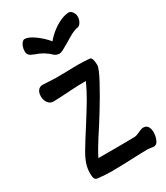

<svg xmlns="http://www.w3.org/2000/svg" viewBox="-209 -930 886 1026"><g transform="rotate(-30 234.5 -416.5)"><path d="M289.6 5.4Q279.3 5.9 240.2 7.3Q201.2 8.8 167 8.8Q135.3 8.8 85.4 3.9Q70.3 2.9 65.4 -7.3Q60.5 -17.6 60.5 -41Q60.5 -71.3 71 -100.8Q81.5 -130.4 101.6 -163.1Q128.9 -209 165 -264.6Q211.9 -338.4 239.3 -384.5Q266.6 -430.7 288.1 -478.5H268.6Q242.7 -478.5 210.2 -476.6Q177.7 -474.6 169.4 -474.1Q106.9 -470.2 82.5 -470.2Q64 -470.2 51.3 -486.6Q38.6 -502.9 38.6 -527.3Q38.6 -550.8 49.3 -563.7Q60.1 -576.7 76.7 -576.7Q88.4 -576.7 117.7 -574.7Q147 -572.8 159.2 -572.8Q178.7 -572.8 221.7 -573.7Q253.9 -575.2 288.1 -575.2Q327.6 -575.2 366.7 -571.8Q376 -570.3 379.9 -555.4Q383.8 -540.5 383.8 -522.5Q383.8 -502 348.4 -436.3Q313 -370.6 268.3 -298.1Q223.6 -225.6 196.8 -186Q184.6 -167.5 166 -136Q147.5 -104.5 140.1 -88.4H256.3H276.9Q304.7 -88.4 318.4 -88.9L360.8 -89.4Q369.6 -89.4 377.7 -92Q385.7 -94.7 397.5 -100.1Q409.2 -105.5 415.3 -107.7Q421.4 -109.9 428.2 -109.9Q447.3 -109.9 456.1 -96.4Q464.8 -83 464.8 -61.5Q464.8 -36.1 455.3 -14.6Q445.8 6.8 428.2 6.8Q419.4 6.8 409.7 4.4Q397.9 2.4 391.6 2.4Q360.8 2.4 289.6 5.4ZM391.6 -841.8Q402.8 -841.8 412.8 -828.6Q422.9 -815.4 422.9 -799.3Q422.9 -780.3 413.1 -764.6Q403.3 -749 391.6 -748Q374.5 -745.6 354.2 -735.1Q334 -724.6 304.7 -706.5Q276.9 -689.9 262.7 -682.6Q248.5 -675.3 238.8 -675.3Q230.5 -676.3 223.6 -678.5Q216.8 -680.7 210 -686Q173.8 -722.2 123.5 -738.3Q109.4 -743.7 101.8 -747.8Q94.2 -752 89.1 -759.3Q84 -766.6 84 -777.8Q84 -794.9 89.1 -808.3Q94.2 -821.8 101.6 -829.3Q108.9 -836.9 116.2 -836.9Q140.1 -836.9 176.8 -810.3Q213.4 -783.7 239.7 -751.5Q260.3 -776.9 287.6 -797.6Q314.9 -818.4 342.5 -830.1Q370.1 -841.8 391.6 -841.8Z"/></g></svg>

Font: Dekko
Style: Regular
Weight: 400
Designer: Multiple
Foundry: Sorkin Type
Version: Version 2.001